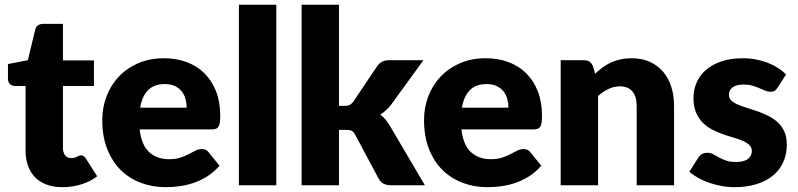

<svg xmlns="http://www.w3.org/2000/svg" viewBox="-20 -768 3308 796"><path d="M238 8Q201 8 172.8 -2.8Q144.5 -13.5 125.2 -33.2Q106 -53 96 -81Q86 -109 86 -143.5V-411.5H42Q30 -411.5 21.5 -419.2Q13 -427 13 -442V-502.5L95.5 -518.5L126 -645Q132 -669 160 -669H241V-517.5H369.5V-411.5H241V-154Q241 -136 249.8 -124.2Q258.5 -112.5 275 -112.5Q283.5 -112.5 289.2 -114.2Q295 -116 299.2 -118.2Q303.5 -120.5 307.2 -122.2Q311 -124 316 -124Q323 -124 327.2 -120.8Q331.5 -117.5 336 -110.5L383 -37Q353 -14.5 315.5 -3.2Q278 8 238 8Z M559 -231.5Q566.5 -166.5 598.5 -137.2Q630.5 -108 681 -108Q708 -108 727.5 -114.5Q747 -121 762.2 -129Q777.5 -137 790.2 -143.5Q803 -150 817 -150Q835.5 -150 845 -136.5L890 -81Q866 -53.5 838.2 -36.2Q810.5 -19 781.2 -9.2Q752 0.5 722.8 4.2Q693.5 8 667 8Q612.5 8 564.8 -9.8Q517 -27.5 481.2 -62.5Q445.5 -97.5 424.8 -149.5Q404 -201.5 404 -270.5Q404 -322.5 421.8 -369Q439.5 -415.5 472.8 -450.5Q506 -485.5 553.2 -506Q600.5 -526.5 660 -526.5Q711.5 -526.5 754.2 -510.5Q797 -494.5 827.8 -464Q858.5 -433.5 875.8 -389.2Q893 -345 893 -289Q893 -271.5 891.5 -260.5Q890 -249.5 886 -243Q882 -236.5 875.2 -234Q868.5 -231.5 858 -231.5ZM754 -321.5Q754 -340 749.2 -357.5Q744.5 -375 733.8 -388.8Q723 -402.5 705.5 -411Q688 -419.5 663 -419.5Q619 -419.5 594 -394.2Q569 -369 561 -321.5Z M1125.5 -748.5V0H970.5V-748.5Z M1385.5 -748.5V-329H1408.5Q1423 -329 1430.5 -333.2Q1438 -337.5 1445.5 -347.5L1543.5 -493.5Q1552.5 -506 1564 -512.2Q1575.5 -518.5 1593.5 -518.5H1735.5L1601.5 -334Q1582.5 -309 1556.5 -293Q1568 -284.5 1577.5 -273.2Q1587 -262 1595.5 -248L1741.5 0H1601.5Q1584 0 1571.5 -5.8Q1559 -11.5 1550.5 -26L1452.5 -209.5Q1445.5 -222 1438 -225.8Q1430.5 -229.5 1415.5 -229.5H1385.5V0H1230.5V-748.5Z M1893 -231.5Q1900.5 -166.5 1932.5 -137.2Q1964.5 -108 2015 -108Q2042 -108 2061.5 -114.5Q2081 -121 2096.2 -129Q2111.5 -137 2124.2 -143.5Q2137 -150 2151 -150Q2169.5 -150 2179 -136.5L2224 -81Q2200 -53.5 2172.2 -36.2Q2144.5 -19 2115.2 -9.2Q2086 0.5 2056.8 4.2Q2027.5 8 2001 8Q1946.5 8 1898.8 -9.8Q1851 -27.5 1815.2 -62.5Q1779.5 -97.5 1758.8 -149.5Q1738 -201.5 1738 -270.5Q1738 -322.5 1755.8 -369Q1773.5 -415.5 1806.8 -450.5Q1840 -485.5 1887.2 -506Q1934.5 -526.5 1994 -526.5Q2045.5 -526.5 2088.2 -510.5Q2131 -494.5 2161.8 -464Q2192.5 -433.5 2209.8 -389.2Q2227 -345 2227 -289Q2227 -271.5 2225.5 -260.5Q2224 -249.5 2220 -243Q2216 -236.5 2209.2 -234Q2202.5 -231.5 2192 -231.5ZM2088 -321.5Q2088 -340 2083.2 -357.5Q2078.5 -375 2067.8 -388.8Q2057 -402.5 2039.5 -411Q2022 -419.5 1997 -419.5Q1953 -419.5 1928 -394.2Q1903 -369 1895 -321.5Z M2447.5 -462.5Q2462.5 -476.5 2478.5 -488.5Q2494.5 -500.5 2512.8 -508.8Q2531 -517 2552.2 -521.8Q2573.5 -526.5 2598.5 -526.5Q2641 -526.5 2673.8 -511.8Q2706.5 -497 2729 -470.8Q2751.5 -444.5 2763 -408.2Q2774.5 -372 2774.5 -329.5V0H2619.5V-329.5Q2619.5 -367.5 2602 -388.8Q2584.5 -410 2550.5 -410Q2525 -410 2502.8 -399.2Q2480.5 -388.5 2459.5 -370V0H2304.5V-518.5H2400.5Q2429.5 -518.5 2438.5 -492.5Z M3204 -405Q3198 -395.5 3191.2 -391.5Q3184.5 -387.5 3174 -387.5Q3163 -387.5 3152 -392.2Q3141 -397 3128.2 -402.5Q3115.5 -408 3099.5 -412.8Q3083.5 -417.5 3063 -417.5Q3033.5 -417.5 3017.8 -406.2Q3002 -395 3002 -375Q3002 -360.5 3012.2 -351Q3022.5 -341.5 3039.5 -334.2Q3056.5 -327 3078 -320.5Q3099.5 -314 3122 -306Q3144.5 -298 3166 -287.2Q3187.5 -276.5 3204.5 -260.8Q3221.5 -245 3231.8 -222.5Q3242 -200 3242 -168.5Q3242 -130 3228 -97.5Q3214 -65 3186.2 -41.5Q3158.5 -18 3117.8 -5Q3077 8 3024 8Q2997.5 8 2971 3Q2944.5 -2 2919.8 -10.5Q2895 -19 2874 -30.8Q2853 -42.5 2838 -56L2874 -113Q2880 -123 2889.2 -128.8Q2898.5 -134.5 2913 -134.5Q2926.5 -134.5 2937.2 -128.5Q2948 -122.5 2960.5 -115.5Q2973 -108.5 2989.8 -102.5Q3006.5 -96.5 3032 -96.5Q3050 -96.5 3062.5 -100.2Q3075 -104 3082.5 -110.5Q3090 -117 3093.5 -125Q3097 -133 3097 -141.5Q3097 -157 3086.5 -167Q3076 -177 3059 -184.2Q3042 -191.5 3020.2 -197.8Q2998.5 -204 2976 -212Q2953.5 -220 2931.8 -231.2Q2910 -242.5 2893 -259.8Q2876 -277 2865.5 -302Q2855 -327 2855 -362.5Q2855 -395.5 2867.8 -425.2Q2880.5 -455 2906 -477.5Q2931.5 -500 2970 -513.2Q3008.5 -526.5 3060 -526.5Q3088 -526.5 3114.2 -521.5Q3140.5 -516.5 3163.5 -507.5Q3186.5 -498.5 3205.5 -486.2Q3224.5 -474 3239 -459.5Z"/></svg>

Font: Lato
Style: Regular
Weight: 900
Designer: Lukasz Dziedzic with Adam Twardoch and Botio Nikoltchev
Foundry: tyPoland Lukasz Dziedzic
Version: Version 2.010; 2014-09-01; http://www.latofonts.com/; ttfaut